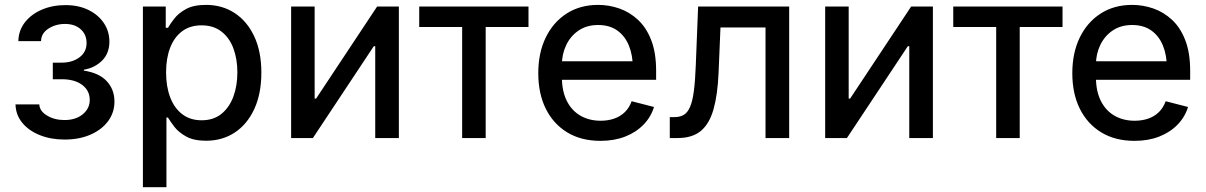

<svg xmlns="http://www.w3.org/2000/svg" viewBox="-20 -573 5007 797"><path d="M248 6.3Q191.4 6.3 145.5 -12Q99.6 -30.3 72.5 -63.2Q45.4 -96.2 44.4 -139.6H143.1Q144.5 -111.8 175.3 -93.3Q206.1 -74.7 247.6 -74.7Q294.4 -74.7 323.5 -98.6Q352.5 -122.6 352.5 -158.2Q352.5 -196.8 321.3 -220.5Q290 -244.1 236.3 -244.1H199.2V-313H236.3Q280.8 -313 310.1 -335.2Q339.4 -357.4 339.4 -394.5Q339.4 -429.7 314.9 -451.7Q290.5 -473.6 250 -473.6Q210.9 -473.6 180.9 -454.1Q150.9 -434.6 150.4 -402.3H56.2Q57.1 -446.8 83.5 -480.5Q109.9 -514.2 153.8 -533Q197.8 -551.8 251.5 -551.8Q307.1 -551.8 348.1 -531.2Q389.2 -510.7 411.6 -476.6Q434.1 -442.4 434.1 -400.4Q434.1 -351.6 403.6 -321.3Q373 -291 328.1 -283.7V-279.8Q391.1 -270.5 423.1 -236.1Q455.1 -201.7 455.1 -151.4Q455.1 -105.5 428.5 -69.8Q401.9 -34.2 355.2 -13.9Q308.6 6.3 248 6.3Z M573.2 204.1V-545.9H668V-457.5H677.2Q686.5 -473.6 703.6 -495.8Q720.7 -518.1 752 -535.4Q783.2 -552.7 835 -552.7Q902.3 -552.7 953.9 -519Q1005.4 -485.4 1035.2 -422.4Q1064.9 -359.4 1064.9 -271.5Q1064.9 -184.1 1035.6 -120.6Q1006.3 -57.1 954.6 -22.9Q902.8 11.2 835.4 11.2Q784.7 11.2 753.2 -6.1Q721.7 -23.4 704.3 -46.1Q687 -68.8 677.2 -85H670.9V204.1ZM816.9 -73.7Q866.2 -73.7 899.2 -100.3Q932.1 -127 948.7 -171.9Q965.3 -216.8 965.3 -272.5Q965.3 -327.6 949 -371.8Q932.6 -416 899.4 -441.9Q866.2 -467.8 816.9 -467.8Q768.6 -467.8 735.8 -443.1Q703.1 -418.5 686.3 -374.8Q669.4 -331.1 669.4 -272.5Q669.4 -213.9 686.5 -168.9Q703.6 -124 736.6 -98.9Q769.5 -73.7 816.9 -73.7Z M1635.7 0H1537.6V-381.3H1531.7L1278.8 0H1188.5V-545.9H1286.1V-163.6H1292L1545.4 -545.9H1635.7Z M1898.4 0V-460.9H1720.2V-545.9H2173.8V-460.9H1996.1V0Z M2472.7 11.7Q2392.6 11.7 2334.7 -23.4Q2276.9 -58.6 2245.6 -121.6Q2214.4 -184.6 2214.4 -269Q2214.4 -353 2245.1 -416.7Q2275.9 -480.5 2331.8 -516.6Q2387.7 -552.7 2462.9 -552.7Q2507.8 -552.7 2550.8 -537.8Q2593.8 -522.9 2628.4 -490.7Q2663.1 -458.5 2683.3 -406.2Q2703.6 -354 2703.6 -279.3V-241.7H2273.9V-318.8H2652.3L2606.9 -292Q2606.9 -343.8 2590.6 -383.8Q2574.2 -423.8 2542.2 -446.5Q2510.3 -469.2 2462.9 -469.2Q2415.5 -469.2 2381.8 -446.3Q2348.1 -423.3 2330.3 -385.7Q2312.5 -348.1 2312.5 -305.2V-252.9Q2312.5 -194.8 2332.8 -154.3Q2353 -113.8 2389.4 -92.8Q2425.8 -71.8 2473.6 -71.8Q2504.4 -71.8 2530 -80.8Q2555.7 -89.8 2574 -107.9Q2592.3 -126 2602.1 -152.8L2694.8 -128.9Q2682.1 -87.4 2651.4 -55.7Q2620.6 -23.9 2575.2 -6.1Q2529.8 11.7 2472.7 11.7Z M2760.3 0V-86.9H2779.3Q2802.7 -86.9 2818.4 -96.2Q2834 -105.5 2844.2 -128.7Q2854.5 -151.9 2860.1 -193.8Q2865.7 -235.8 2868.2 -301.3L2877.9 -545.9H3255.9V0H3157.7V-459H2970.7L2962.9 -272Q2959 -180.2 2941.9 -119.6Q2924.8 -59.1 2889.2 -29.5Q2853.5 0 2793 0Z M3852.5 0H3754.4V-381.3H3748.5L3495.6 0H3405.3V-545.9H3502.9V-163.6H3508.8L3762.2 -545.9H3852.5Z M4115.2 0V-460.9H3937V-545.9H4390.6V-460.9H4212.9V0Z M4689.5 11.7Q4609.4 11.7 4551.5 -23.4Q4493.7 -58.6 4462.4 -121.6Q4431.2 -184.6 4431.2 -269Q4431.2 -353 4461.9 -416.7Q4492.7 -480.5 4548.6 -516.6Q4604.5 -552.7 4679.7 -552.7Q4724.6 -552.7 4767.6 -537.8Q4810.5 -522.9 4845.2 -490.7Q4879.9 -458.5 4900.1 -406.2Q4920.4 -354 4920.4 -279.3V-241.7H4490.7V-318.8H4869.1L4823.7 -292Q4823.7 -343.8 4807.4 -383.8Q4791 -423.8 4759 -446.5Q4727.1 -469.2 4679.7 -469.2Q4632.3 -469.2 4598.6 -446.3Q4564.9 -423.3 4547.1 -385.7Q4529.3 -348.1 4529.3 -305.2V-252.9Q4529.3 -194.8 4549.6 -154.3Q4569.8 -113.8 4606.2 -92.8Q4642.6 -71.8 4690.4 -71.8Q4721.2 -71.8 4746.8 -80.8Q4772.5 -89.8 4790.8 -107.9Q4809.1 -126 4818.8 -152.8L4911.6 -128.9Q4898.9 -87.4 4868.2 -55.7Q4837.4 -23.9 4792 -6.1Q4746.6 11.7 4689.5 11.7Z"/></svg>

Font: Inter Cardless
Style: Regular
Weight: 400
Designer: Rasmus Andersson
Foundry: rsms
Version: Version 4.001;git-9221beed3